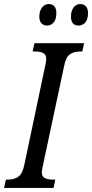

<svg xmlns="http://www.w3.org/2000/svg" viewBox="-37 -927 454 947"><path d="M-8 -41H2Q33 -41 53.5 -55.5Q74 -70 83 -114L186 -603Q191 -626 191 -635Q191 -657 177 -665Q163 -673 135 -673H124L133 -714H378L369 -673H359Q327 -673 307 -658.5Q287 -644 279 -600L176 -117Q169 -84 169 -79Q169 -57 183.5 -49Q198 -41 226 -41H236L227 0H-17ZM157 -845Q157 -872 170 -889.5Q183 -907 204 -907Q221 -907 231 -896Q241 -885 241 -863Q241 -831 227.5 -816Q214 -801 196 -801Q178 -801 167.5 -812Q157 -823 157 -845ZM313 -845Q313 -872 325.5 -889.5Q338 -907 359 -907Q376 -907 386.5 -896Q397 -885 397 -863Q397 -831 383.5 -816Q370 -801 351 -801Q313 -801 313 -845Z"/></svg>

Font: Noto Serif Cond
Style: Italic
Weight: 400
Width: 3
Italic angle: -12°
Designer: Monotype Design Team
Foundry: Monotype Imaging Inc.
Version: Version 1.001